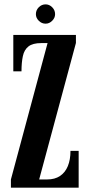

<svg xmlns="http://www.w3.org/2000/svg" viewBox="-20 -860 410 880"><path d="M30 0V-37.5L198 -662.5H169Q130 -662.5 110.5 -647.2Q91 -632 84.8 -602.8Q78.5 -573.5 78.5 -533H41V-700H328V-663L159.5 -37.5H196Q231.5 -37.5 255.2 -53.5Q279 -69.5 291 -98.8Q303 -128 303 -168.5H340.5V0ZM189 -751.5Q171 -751.5 157.8 -764.8Q144.5 -778 144.5 -795Q144.5 -813.5 157.8 -826.8Q171 -840 189 -840Q206 -840 219.2 -826.8Q232.5 -813.5 232.5 -795Q232.5 -778 219.2 -764.8Q206 -751.5 189 -751.5Z"/></svg>

Font: Imbue Thin 10pt
Style: Bold
Weight: 700
Version: Version 1.102